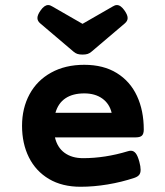

<svg xmlns="http://www.w3.org/2000/svg" viewBox="-20 -713 640 744"><path d="M265.1 -512.7 135.7 -622.6Q125 -631.8 125 -643.1Q125 -655.3 137.2 -672.4Q151.9 -693.4 166.5 -693.4Q174.3 -693.4 182.6 -688L299.8 -620.6L417 -688Q425.3 -693.4 433.1 -693.4Q447.8 -693.4 462.4 -672.4Q474.6 -655.3 474.6 -643.1Q474.6 -631.8 463.9 -622.6L334.5 -512.7Q327.6 -506.8 320.1 -504.2Q312.5 -501.5 299.8 -501.5Q287.1 -501.5 279.5 -504.2Q272 -506.8 265.1 -512.7ZM537.1 -210.9Q537.1 -194.3 530 -187.5Q522.9 -180.7 506.3 -180.7H192.9Q202.1 -141.1 230.5 -120.6Q258.8 -100.1 301.8 -100.1Q387.2 -100.1 475.6 -127Q481.4 -128.9 487.3 -128.9Q498 -128.9 505.9 -119.1Q513.7 -109.4 520 -85.9Q524.9 -67.9 524.9 -55.2Q524.9 -42.5 519.3 -35.4Q513.7 -28.3 501 -23.9Q451.2 -7.3 397.2 1.7Q343.3 10.7 292 10.7Q220.7 10.7 169.7 -19.5Q118.7 -49.8 92 -103.3Q65.4 -156.7 65.4 -225.6Q65.4 -293.9 94.5 -347.7Q123.5 -401.4 178.2 -431.6Q232.9 -461.9 306.6 -461.9Q380.9 -461.9 432.6 -429.9Q484.4 -397.9 510.7 -341.3Q537.1 -284.7 537.1 -210.9ZM194.8 -275.9H412.6Q404.3 -311 376.5 -331.1Q348.6 -351.1 306.6 -351.1Q262.2 -351.1 233.9 -332.3Q205.6 -313.5 194.8 -275.9Z"/></svg>

Font: Courier Prime Sans
Style: Bold
Weight: 700
Designer: Alan Dague-Greene
Foundry: Quote-Unquote Apps
Version: Version 3.020